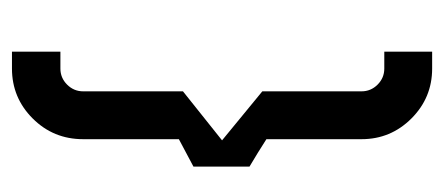

<svg xmlns="http://www.w3.org/2000/svg" viewBox="-236 -524 760 329"><g transform="rotate(-90 144.5 -360.0)"><path d="M152 -291V-121Q152 -105 163.5 -93.5Q175 -82 191 -82H220V0H191Q141 0 105.5 -35.5Q70 -71 70 -121V-284Q64 -288 47 -298.5Q30 -309 23 -313V-409L70 -434V-598Q70 -649 105.5 -684.5Q141 -720 191 -720H220V-637H191Q175 -637 163.5 -625.5Q152 -614 152 -598V-427L68 -360Z"/></g></svg>

Font: Orbitron
Style: Regular
Weight: 400
Designer: Matt McInerney
Foundry: Matt McInerney
Version: 1.000